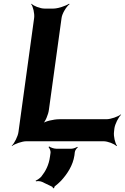

<svg xmlns="http://www.w3.org/2000/svg" viewBox="-20 -757 669 1029"><path d="M242 -168 310 -661C313 -685 336 -722 353 -735L350 -737C332 -725 290 -711 266 -711H219C195 -711 160 -725 149 -737L147 -735C157 -722 166 -685 163 -661L79 -50C76 -26 57 11 43 24L44 26C59 14 98 0 122 0H534C558 0 593 14 604 26L607 24C597 11 588 -26 591 -50L593 -68C596 -92 615 -129 629 -142L628 -144C613 -132 574 -118 550 -118H298C268 -118 220 -107 206 -94L208 -92C223 -104 239 -144 242 -168ZM206 218 260 244C262 245 264 250 264 252L270 251C270 249 272 244 273 242C285 233 296 223 307 212C340 176 371 130 379 75L381 58C382 49 391 37 397 33L394 30C388 34 373 40 363 40H281C269 40 249 33 244 28L240 31C245 36 252 51 251 61L248 82C242 128 224 161 201 190C194 198 178 209 171 211L173 215C179 213 196 213 206 218Z"/></svg>

Font: Asimov
Style: EdgeWideIt
Weight: 500
Designer: Google
Version: Version 2.000980: 2014